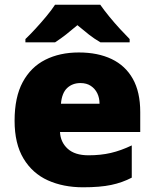

<svg xmlns="http://www.w3.org/2000/svg" viewBox="-20 -786 658 816"><path d="M315 -563Q396 -563 454.5 -535Q513 -507 544.5 -451Q576 -395 576 -310V-225H235Q237 -182 267.5 -154Q298 -126 356 -126Q408 -126 451 -136Q494 -146 540 -168V-31Q500 -10 452.5 0Q405 10 333 10Q249 10 183.5 -19.5Q118 -49 80 -112Q42 -175 42 -273Q42 -373 76.5 -437Q111 -501 172.5 -532Q234 -563 315 -563ZM322 -433Q288 -433 265.5 -412Q243 -391 239 -345H403Q403 -370 393.5 -389.5Q384 -409 366 -421Q348 -433 322 -433ZM406 -766Q422 -743 444.5 -715.5Q467 -688 490.5 -662.5Q514 -637 531 -620V-606H407Q381 -621 358 -639Q335 -657 309 -679Q283 -657 261.5 -640Q240 -623 214 -606H88V-620Q107 -638 130.5 -663.5Q154 -689 176.5 -716Q199 -743 214 -766Z"/></svg>

Font: Noto Sans Armenian Black
Style: Regular
Weight: 900
Version: Version 2.007